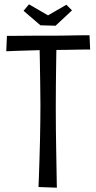

<svg xmlns="http://www.w3.org/2000/svg" viewBox="-20 -867 446 888"><path d="M158 -2Q159 -17 160 -50.5Q161 -84 162.5 -127.5Q164 -171 165 -217.5Q166 -264 166.5 -307Q167 -350 167 -381Q167 -425 166 -477.5Q165 -530 164.5 -577Q164 -624 163 -654.5Q162 -685 162 -685L242 -684Q242 -684 241.5 -668Q241 -652 240.5 -623.5Q240 -595 239.5 -556Q239 -517 238.5 -470Q238 -423 238 -372Q238 -321 238.5 -268Q239 -215 240 -167Q241 -119 241.5 -81Q242 -43 242.5 -21Q243 1 243 1ZM9 -630 12 -701Q12 -701 32 -701Q52 -701 81 -701.5Q110 -702 139 -702Q168 -702 186 -702Q201 -702 226 -702Q251 -702 280 -702.5Q309 -703 335 -703.5Q361 -704 377.5 -704Q394 -704 394 -704L397 -638Q397 -638 381.5 -638Q366 -638 342 -637.5Q318 -637 290.5 -636.5Q263 -636 238.5 -636Q214 -636 199 -636Q184 -636 160.5 -635Q137 -634 111 -633.5Q85 -633 61.5 -632Q38 -631 23.5 -630.5Q9 -630 9 -630ZM237 -748 167 -750 89 -817 114 -847 202 -796 287 -845 313 -819Z"/></svg>

Font: Truculenta
Style: Regular
Weight: 400
Designer: Ivan Castro, Eva Sanz & Omnibus-Type Team
Foundry: Omnibus-Type
Version: Version 1.002